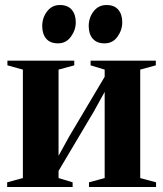

<svg xmlns="http://www.w3.org/2000/svg" viewBox="-20 -744 650 764"><path d="M8.5 0V-18.5L71 -35.5V-467L9.5 -484V-502.5H275.5V-484L213 -467V-124L256 -202L396.5 -438.5V-467L340.5 -484V-502.5H600V-484L538 -467V-35.5L601 -18.5V0H334V-18.5L396.5 -35.5V-378.5L353.5 -300.5L213 -64V-35.5L269 -18.5V0ZM210.5 -571.5Q179.5 -571.5 163.8 -590.2Q148 -609 148 -640Q148 -673.5 167.5 -698.8Q187 -724 218 -724H219Q249.5 -724 265.5 -705.2Q281.5 -686.5 281.5 -655.5Q281.5 -624.5 262.2 -598Q243 -571.5 211 -571.5ZM395.5 -571.5Q365 -571.5 349 -590.2Q333 -609 333 -640Q333 -673.5 352.5 -698.8Q372 -724 403.5 -724H404Q435 -724 450.8 -705.2Q466.5 -686.5 466.5 -655.5Q466.5 -624.5 447.5 -598Q428.5 -571.5 396.5 -571.5Z"/></svg>

Font: Merriweather 144pt
Style: Bold
Weight: 700
Version: Version 2.100